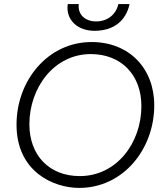

<svg xmlns="http://www.w3.org/2000/svg" viewBox="-20 -914 806 941"><path d="M368 7C583 7 736 -182 736 -398C736 -580 612 -708 429 -708C215 -708 61 -520 61 -303C61 -71 244 7 368 7ZM371 -51C221 -51 124 -153 124 -305C124 -484 245 -649 425 -649C573 -649 673 -548 673 -394C673 -214 552 -51 371 -51ZM443 -763C539 -763 598 -814 615 -894H560C549 -843 507 -809 451 -809C396 -809 360 -844 366 -894H312C301 -817 360 -763 443 -763Z"/></svg>

Font: Fixel Display Light
Style: Italic
Weight: 300
Italic angle: -10°
Designer: AlfaBravo + MacPaw
Foundry: Kyrylo Tkachov, Marchela Mozhyna, Serhii Makarenko, Maria Weinstein, Zakhar Kryvoshyya
Version: Version 1.210;Glyphs 3.2 (3217)